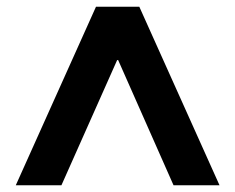

<svg xmlns="http://www.w3.org/2000/svg" viewBox="-20 -720 701 572"><path d="M27 -168 266 -700H395L634 -168H497L332 -541H329L163 -168Z"/></svg>

Font: DM Sans 9pt 36pt
Style: Bold
Weight: 700
Version: Version 4.004;gftools[0.9.30]